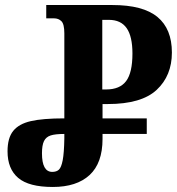

<svg xmlns="http://www.w3.org/2000/svg" viewBox="-20 -734 705 764"><path d="M10 -132Q10 -185 32.5 -213Q55 -241 102.5 -252Q150 -263 236 -263V-601Q236 -638 224.5 -649.5Q213 -661 195 -661H164V-714H427Q549 -714 606.5 -666.5Q664 -619 664 -525Q664 -433 603.5 -376.5Q543 -320 409 -320H388V-263H564V-201H388V-181Q388 -85 336.5 -37.5Q285 10 190 10Q95 10 52.5 -26Q10 -62 10 -132ZM402 -378Q457 -378 482 -411.5Q507 -445 507 -521Q507 -589 484 -622Q461 -655 413 -655H387V-378ZM236 -183V-201Q200 -201 181.5 -195Q163 -189 155 -172.5Q147 -156 147 -124Q147 -50 188 -50Q205 -50 214.5 -59Q224 -68 229.5 -96.5Q235 -125 236 -183Z"/></svg>

Font: Noto Serif Georgian Bold Cond
Style: Regular
Weight: 700
Width: 3
Designer: Monotype Design team
Foundry: Monotype Imaging Inc.
Version: Version 1.000